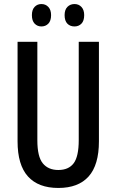

<svg xmlns="http://www.w3.org/2000/svg" viewBox="-20 -921 577 951"><path d="M470 -221Q470 -104 419 -47Q368 10 269 10Q170 10 118.5 -47Q67 -104 67 -221V-714H165V-226Q165 -145 192 -112Q219 -79 269 -79Q320 -79 345 -112.5Q370 -146 370 -227V-714H470ZM138 -846Q138 -873 151.5 -887Q165 -901 185 -901Q206 -901 219.5 -886.5Q233 -872 233 -846Q233 -818 219.5 -804Q206 -790 185 -790Q165 -790 151.5 -804Q138 -818 138 -846ZM300 -846Q300 -873 314 -887Q328 -901 349 -901Q370 -901 383.5 -886.5Q397 -872 397 -846Q397 -818 383.5 -804Q370 -790 349 -790Q327 -790 313.5 -804Q300 -818 300 -846Z"/></svg>

Font: Noto Sans Tamil ExtraCondensed Medium
Style: Regular
Weight: 500
Width: 2
Designer: Jelle Bosma - Monotype Design Team
Foundry: Monotype Imaging Inc.
Version: Version 2.004; ttfautohint (v1.8.4.7-5d5b)